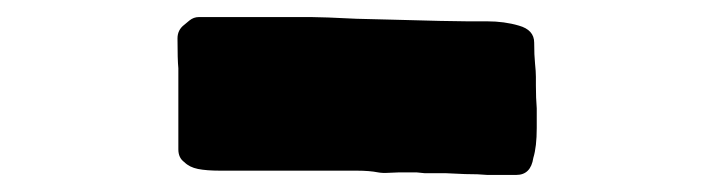

<svg xmlns="http://www.w3.org/2000/svg" viewBox="-20 -873 840 225"><path d="M525 -669 503 -670H478L468 -671H448Q444 -671 436 -670.5Q428 -670 423 -671Q413 -673 398 -673H376H366H266H238Q222 -673 212 -675Q202 -677 196 -683Q189 -688 189 -698V-734V-764V-793Q188 -803 188 -828Q188 -838 196 -844Q197 -845 202 -849Q207 -853 213 -853H323H345Q358 -853 398 -851L438 -850Q508 -848 528 -848H551Q571 -848 588 -843Q606 -838 606 -823Q606 -808 607 -798.5Q608 -789 608 -783V-773Q608 -758 609 -746V-723Q609 -701 605 -688Q602 -668 585 -668H551Q541 -669 525 -669Z"/></svg>

Font: Sigmar One
Style: Regular
Weight: 400
Designer: Vernon Adams
Foundry: Vernon Adams
Version: Version 2.000